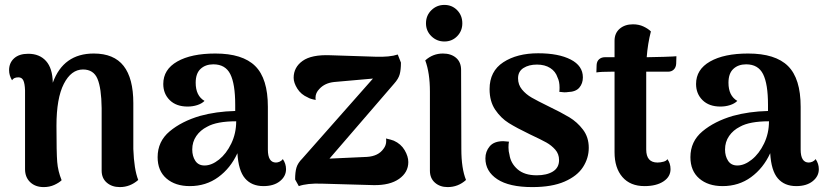

<svg xmlns="http://www.w3.org/2000/svg" viewBox="-20 -748 3361 782"><path d="M543 -15Q510 14 468 14Q436 14 415 -4Q394 -22 394 -53V-308Q393 -389 377 -427Q361 -465 318 -465Q270 -465 240 -406.5Q210 -348 210 -236Q210 -126 213 -88.5Q216 -51 231 -14Q221 -4 201.5 5Q182 14 158 14Q124 14 103 -6Q82 -26 82 -59V-380Q81 -408 75 -420.5Q69 -433 55 -433Q36 -433 29 -421Q17 -441 17 -462Q17 -492 37.5 -510.5Q58 -529 95 -529Q141 -529 167.5 -499.5Q194 -470 195 -411Q238 -530 362 -530Q444 -530 483.5 -479.5Q523 -429 523 -328V-141Q526 -58 543 -15Z M1145 -59Q1145 -30 1120 -10Q1095 10 1053 10Q1005 10 978 -21.5Q951 -53 947 -124Q919 -63 869 -26.5Q819 10 753 10Q694 10 658 -21Q622 -52 622 -108Q622 -172 671 -213Q720 -254 795 -276Q860 -294 938 -296V-321Q938 -406 918 -446Q898 -486 849 -486Q817 -486 797 -467.5Q777 -449 777 -411Q777 -358 813 -337Q802 -326 783.5 -320Q765 -314 744 -314Q698 -314 671.5 -340Q645 -366 645 -406Q645 -465 702 -497.5Q759 -530 857 -530Q968 -530 1019.5 -479Q1071 -428 1071 -313V-139Q1071 -86 1104 -86Q1111 -86 1119 -89.5Q1127 -93 1132 -100Q1145 -81 1145 -59ZM942 -254Q863 -254 824 -232Q796 -218 779.5 -194Q763 -170 763 -139Q763 -112 775.5 -93Q788 -74 813 -74Q842 -74 872 -98Q902 -122 922 -163.5Q942 -205 942 -254Z M1643 -88Q1643 -46 1605.5 -19.5Q1568 7 1502 6L1290 0Q1231 -2 1197 10L1182 -17Q1182 -47 1187.5 -65.5Q1193 -84 1211 -102L1499 -428L1341 -414Q1303 -410 1281 -386Q1265 -370 1265 -350Q1265 -344 1266 -341Q1243 -345 1234 -351Q1206 -363 1191 -387Q1176 -411 1176 -431Q1176 -474 1212.5 -500Q1249 -526 1325 -523L1509 -517Q1568 -515 1600 -526L1613 -493Q1613 -464 1608 -445.5Q1603 -427 1585 -407L1322 -102L1475 -109Q1521 -112 1542 -142Q1553 -156 1553 -174Q1553 -181 1552 -184Q1574 -179 1584 -175Q1613 -162 1628 -136.5Q1643 -111 1643 -88Z M1715 -653Q1715 -685 1737 -706.5Q1759 -728 1790 -728Q1821 -728 1842 -706.5Q1863 -685 1863 -653Q1863 -622 1842 -600.5Q1821 -579 1790 -579Q1759 -579 1737 -600.5Q1715 -622 1715 -653ZM1878 -15Q1846 14 1803 14Q1772 14 1751.5 -4Q1731 -22 1731 -53V-375Q1731 -451 1712 -502Q1743 -530 1784 -530Q1817 -530 1837.5 -512.5Q1858 -495 1858 -463L1859 -141Q1859 -62 1878 -15Z M1957 -103Q1957 -131 1974.5 -152Q1992 -173 2030 -173Q2037 -173 2053 -171Q2051 -163 2051 -148Q2051 -131 2055 -118Q2060 -83 2088 -58.5Q2116 -34 2166 -34Q2207 -34 2232 -49.5Q2257 -65 2257 -96Q2257 -121 2241.5 -138.5Q2226 -156 2205.5 -167.5Q2185 -179 2138 -201Q2084 -227 2052 -247Q2020 -267 1997 -301Q1974 -335 1974 -385Q1974 -458 2030 -494.5Q2086 -531 2172 -531Q2255 -531 2304.5 -505.5Q2354 -480 2354 -433Q2354 -408 2339.5 -391Q2325 -374 2293 -373Q2288 -372 2278 -372Q2272 -372 2258 -374Q2259 -379 2259 -391Q2259 -416 2251 -432Q2243 -457 2221 -471Q2199 -485 2167 -485Q2134 -485 2112 -471Q2090 -457 2090 -429Q2090 -403 2106 -383.5Q2122 -364 2145.5 -350.5Q2169 -337 2212 -316Q2266 -290 2298.5 -270.5Q2331 -251 2354.5 -220Q2378 -189 2378 -146Q2378 -104 2354.5 -67.5Q2331 -31 2279.5 -8.5Q2228 14 2148 14Q2054 14 2005.5 -18Q1957 -50 1957 -103Z M2735 -519 2734 -488Q2733 -473 2724 -464.5Q2715 -456 2701 -456H2612V-426V-139Q2612 -86 2658 -86Q2670 -86 2682.5 -89.5Q2695 -93 2698 -100Q2711 -83 2711 -59Q2711 -28 2682 -9Q2653 10 2605 10Q2547 10 2515 -27Q2483 -64 2483 -128V-456H2469Q2428 -456 2409 -453L2410 -484Q2411 -499 2420.5 -507Q2430 -515 2444 -515H2483V-582Q2483 -613 2504 -631Q2525 -649 2558 -649Q2582 -649 2601 -640Q2620 -631 2631 -620Q2618 -569 2614 -515H2617Q2638 -515 2683.5 -516.5Q2729 -518 2735 -519Z M3315 -59Q3315 -30 3290 -10Q3265 10 3223 10Q3175 10 3148 -21.5Q3121 -53 3117 -124Q3089 -63 3039 -26.5Q2989 10 2923 10Q2864 10 2828 -21Q2792 -52 2792 -108Q2792 -172 2841 -213Q2890 -254 2965 -276Q3030 -294 3108 -296V-321Q3108 -406 3088 -446Q3068 -486 3019 -486Q2987 -486 2967 -467.5Q2947 -449 2947 -411Q2947 -358 2983 -337Q2972 -326 2953.5 -320Q2935 -314 2914 -314Q2868 -314 2841.5 -340Q2815 -366 2815 -406Q2815 -465 2872 -497.5Q2929 -530 3027 -530Q3138 -530 3189.5 -479Q3241 -428 3241 -313V-139Q3241 -86 3274 -86Q3281 -86 3289 -89.5Q3297 -93 3302 -100Q3315 -81 3315 -59ZM3112 -254Q3033 -254 2994 -232Q2966 -218 2949.5 -194Q2933 -170 2933 -139Q2933 -112 2945.5 -93Q2958 -74 2983 -74Q3012 -74 3042 -98Q3072 -122 3092 -163.5Q3112 -205 3112 -254Z"/></svg>

Font: Arima Madurai Black
Style: Regular
Weight: 900
Designer: Joana Correia and Natanael Gama
Foundry: NDISCOVER
Version: Version 1.020